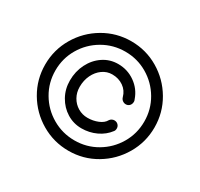

<svg xmlns="http://www.w3.org/2000/svg" viewBox="-160 -930 1216 1170"><g transform="rotate(30 448.5 -345.0)"><path d="M64 -345Q64 -449 116 -537.5Q168 -626 256.5 -678Q345 -730 449 -730Q553 -730 641 -678Q729 -626 781 -537.5Q833 -449 833 -345Q833 -241 781 -152.5Q729 -64 641 -12Q553 40 449 40Q345 40 256.5 -12Q168 -64 116 -152.5Q64 -241 64 -345ZM761 -345Q761 -430 719 -501.5Q677 -573 605.5 -615Q534 -657 449 -657Q364 -657 292 -615Q220 -573 178 -501.5Q136 -430 136 -345Q136 -260 178 -188.5Q220 -117 292 -75Q364 -33 449 -33Q534 -33 605.5 -75Q677 -117 719 -188.5Q761 -260 761 -345ZM243 -336Q243 -400 270 -453.5Q297 -507 344 -538.5Q391 -570 449 -570Q515 -570 568 -532.5Q621 -495 642 -434Q646 -426 646 -419Q646 -402 636 -391Q626 -380 610 -380Q598 -380 587.5 -387.5Q577 -395 573 -409Q562 -450 528 -473.5Q494 -497 449 -497Q412 -497 381 -475Q350 -453 332 -415.5Q314 -378 314 -332Q314 -293 332 -261Q350 -229 381 -210.5Q412 -192 449 -192Q488 -192 522 -206Q556 -220 569 -244Q574 -252 582.5 -256.5Q591 -261 600 -261Q616 -261 626.5 -250.5Q637 -240 637 -225Q637 -211 630 -203Q600 -163 552 -140.5Q504 -118 449 -118Q393 -118 346 -147Q299 -176 271 -226Q243 -276 243 -336Z"/></g></svg>

Font: Tsukimi Rounded Medium
Style: Regular
Weight: 500
Designer: Takashi Funayama
Foundry: Takashi Funayama
Version: Version 1.032; ttfautohint (v1.8.3)